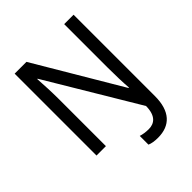

<svg xmlns="http://www.w3.org/2000/svg" viewBox="-247 -854 1184 1184"><g transform="rotate(-45 345.0 -261.5)"><path d="M434 191C540 191 602 128 602 -5V-714H520V-334C520 -273 522 -203 526 -155H522L191 -714H88V0H170V-408C170 -470 166 -547 163 -592H166L520 0C519 86 479 113 431 113C405 113 381 109 362 103V179C380 187 404 191 434 191Z"/></g></svg>

Font: Noto Sans Armenian SemiCondensed
Style: Regular
Weight: 400
Width: 4
Designer: Monotype Design Team
Foundry: Monotype Imaging Inc.
Version: Version 2.008